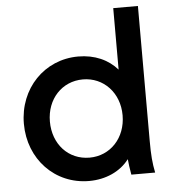

<svg xmlns="http://www.w3.org/2000/svg" viewBox="-54 -806 778 868"><g transform="rotate(-5 335.0 -372.5)"><path d="M316 12C391 12 458 -18 498 -71C500 -50 503 -28 508 0H616C607 -44 604 -81 604 -144V-757H492V-478C451 -525 390 -553 315 -553C161 -553 44 -431 44 -271C44 -111 160 12 316 12ZM162 -271C162 -373 232 -448 327 -448C421 -448 492 -373 492 -271C492 -168 421 -93 327 -93C231 -93 162 -168 162 -271Z"/></g></svg>

Font: Mluvka SemiBold
Style: Regular
Weight: 600
Designer: Modified by Jiří Krblich, Original typeface by Gumpita Rahayu
Foundry: Gumpita Rahayu & Jiří Krblich
Version: Version 2.000;Glyphs 3.1.1 (3134)